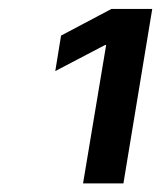

<svg xmlns="http://www.w3.org/2000/svg" viewBox="-20 -850 368 439"><path d="M328.1 -829.6 262.2 -430.7H169.9L222.7 -747.1H220.2L106.4 -687.5L119.6 -768.6L234.9 -829.6Z"/></svg>

Font: Inter 24pt Medium
Style: Italic
Weight: 500
Italic angle: -9.3988°
Designer: Rasmus Andersson
Foundry: rsms
Version: Version 4.001;git-66647c0bb